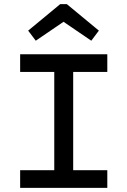

<svg xmlns="http://www.w3.org/2000/svg" viewBox="-20 -914 620 934"><path d="M78 0V-86H244V-564H78V-650H502V-564H336V-86H502V0ZM154 -716 117 -765 273 -894H305L461 -765L424 -716L289 -808Z"/></svg>

Font: Sometype Mono Medium
Style: Regular
Weight: 500
Monospace: yes
Designer: Ryoichi Tsunekawa
Foundry: Dharma Type
Version: Version 1.000; ttfautohint (v1.8.3)